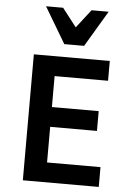

<svg xmlns="http://www.w3.org/2000/svg" viewBox="-63 -1017 726 1063"><g transform="rotate(5 300.0 -485.5)"><path d="M105 0H527V-110H230V-308H490V-418H230V-590H527V-700H105ZM268 -771H378L497 -971H402L323 -869L244 -971H149Z"/></g></svg>

Font: CommitMonoV142 ExtLt
Style: Regular
Weight: 200
Monospace: yes
Designer: Eigil Nikolajsen
Foundry: Eigil Nikolajsen
Version: Version 1.142